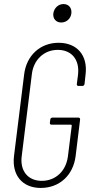

<svg xmlns="http://www.w3.org/2000/svg" viewBox="-20 -919 444 947"><path d="M282 -808C308 -808 329 -827 332 -853C335 -880 319 -899 293 -899C268 -899 247 -880 243 -853C240 -827 256 -808 282 -808ZM181 8C273 8 341 -54 353 -149L375 -329C376 -335 372 -339 367 -339H239C233 -339 228 -335 228 -329L226 -314C225 -308 228 -304 234 -304H330C332 -304 334 -302 334 -300L315 -148C306 -76 255 -27 186 -27C118 -27 78 -76 87 -148L137 -552C145 -624 197 -673 265 -673C334 -673 373 -624 365 -552L359 -505C358 -499 361 -495 367 -495H386C392 -495 396 -499 397 -505L402 -551C414 -646 360 -708 269 -708C179 -708 110 -646 99 -551L49 -149C38 -54 91 8 181 8Z"/></svg>

Font: Barlow Condensed ExtraLight
Style: Italic
Weight: 275
Width: 3
Italic angle: -7°
Designer: Jeremy Tribby
Foundry: Tribby Type
Version: Version 1.422;hotconv 1.0.109;makeotfexe 2.5.65596